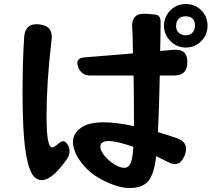

<svg xmlns="http://www.w3.org/2000/svg" viewBox="-20 -866 1050 953"><path d="M617 67Q566 67 486 26Q405 -15 359 -97Q342 -134 342 -160Q342 -203 381 -231Q418 -259 495 -259Q554 -259 645 -240Q645 -313 644.5 -375.5Q644 -438 643 -491H429Q383 -491 368 -534Q352 -577 398 -581L640 -601Q639 -639 638.5 -671.5Q638 -704 636 -731Q632 -802 704 -798L747 -794Q775 -793 777 -763V-733Q777 -710 776.5 -680Q776 -650 775 -613L844 -619Q910 -624 910 -558Q910 -491 844 -491H773Q770 -332 764 -210Q810 -197 858 -180Q922 -158 896 -93L894 -89Q869 -31 813 -62Q784 -77 755 -91Q745 0 715 34Q685 67 629 67ZM187 28Q147 28 127 -29Q107 -84 99 -186Q95 -237 93.5 -293.5Q92 -350 92 -415Q92 -489 94 -555.5Q96 -622 100 -682Q105 -753 175 -745Q245 -738 236 -668Q223 -560 217 -465.5Q211 -371 211 -288Q211 -134 239 -134Q248 -134 271 -154Q299 -179 316 -147H317Q335 -112 314 -79Q240 28 187 28ZM902 -630Q858 -630 826 -662Q794 -694 794 -738Q794 -783 826 -815Q857 -846 902 -846Q948 -846 979 -815Q1010 -784 1010 -738Q1010 -693 979 -662Q947 -630 902 -630ZM596 -33Q619 -33 629 -58Q639 -83 642 -137Q560 -166 519 -166Q479 -166 478 -139Q478 -112 513 -77.5Q548 -43 586 -34ZM901 -691Q925 -691 936.5 -705.5Q948 -720 948 -738Q948 -785 901 -785Q877 -785 865.5 -771.5Q854 -758 854 -738Q854 -714 868.5 -702.5Q883 -691 901 -691Z"/></svg>

Font: MaokenZhuyuanTi
Style: Regular
Weight: 400
Designer: Fontworks Inc & LongZhuTi team: ZERO子、时光羊、荆南、频凡、刘鹏、Little White Dog、帆影Magmeta、奈白不弍、白日月球、ChaoTawei、雨三（排名不分先后）
Version: Version 1.000; 20230222